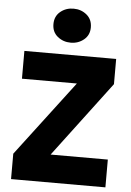

<svg xmlns="http://www.w3.org/2000/svg" viewBox="-62 -997 712 1043"><g transform="rotate(5 294.0 -476.0)"><path d="M38.5 0V-138.5L349.5 -548.5H50V-700H550.5V-562.5L241 -151.5H553V0ZM296.5 -766.5Q255.5 -766.5 225 -791.2Q194.5 -816 194.5 -859Q194.5 -902 224.8 -927Q255 -952 296.5 -952Q338 -952 368.2 -927Q398.5 -902 398.5 -858.5Q398.5 -816.5 368.2 -791.5Q338 -766.5 296.5 -766.5Z"/></g></svg>

Font: Geologica Roman
Style: Bold
Weight: 700
Designer: Sindre Bremnes, Frode Helland
Foundry: Monokrom Skriftforlag AS
Version: Version 1.010;gftools[0.9.28]